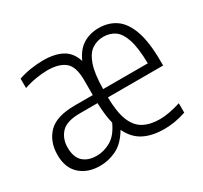

<svg xmlns="http://www.w3.org/2000/svg" viewBox="-120 -716 946 893"><g transform="rotate(-30 353.0 -270.0)"><path d="M185 8.5Q119.5 8.5 78.5 -28.2Q37.5 -65 37.5 -134.5Q37.5 -204.5 79.8 -249.2Q122 -294 223 -294H319V-373.5Q319 -447.5 286.5 -473.5Q254 -499.5 192.5 -499.5Q166.5 -499.5 133.2 -494.2Q100 -489 66.5 -477.5V-528Q96 -538.5 131.5 -544Q167 -549.5 198 -549.5Q261 -549.5 300.5 -528Q340 -506.5 356 -456Q378 -506 414.2 -528.2Q450.5 -550.5 498 -550.5Q550.5 -550.5 589.2 -523.8Q628 -497 649.5 -435.8Q671 -374.5 671 -270.5V-249.5H374.5Q375.5 -170 393.8 -124.5Q412 -79 447.2 -59.8Q482.5 -40.5 534.5 -40.5Q580.5 -40.5 646.5 -61V-10.5Q613 0.5 584.5 5Q556 9.5 529.5 9.5Q465 9.5 420 -13.5Q375 -36.5 350 -89.5Q316.5 -33 273.8 -12.2Q231 8.5 185 8.5ZM496.5 -504.5Q462 -504.5 434.8 -486.2Q407.5 -468 391.5 -422.2Q375.5 -376.5 374.5 -294H614.5Q613 -378.5 597.8 -424Q582.5 -469.5 556.5 -487Q530.5 -504.5 496.5 -504.5ZM195.5 -40Q233.5 -40 270.5 -61Q307.5 -82 333 -138Q321 -185.5 319.5 -250.5H225.5Q153.5 -250.5 124.5 -219.5Q95.5 -188.5 95.5 -140.5Q95.5 -89 122 -64.5Q148.5 -40 195.5 -40Z"/></g></svg>

Font: Encode Sans Condensed Condensed Light
Style: Regular
Weight: 300
Width: 3
Designer: Multiple Designers
Foundry: Impallari Type
Version: Version 3.000; ttfautohint (v1.8.3) -l 8 -r 50 -G 200 -x 14 